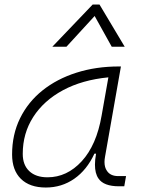

<svg xmlns="http://www.w3.org/2000/svg" viewBox="-20 -815 626 845"><path d="M181.6 10.3Q110.8 10.3 72 -27.8Q33.2 -65.9 33.2 -135.3Q33.2 -223.1 68.4 -294.7Q103.5 -366.2 167 -417Q230.5 -467.8 316.4 -495.1Q402.3 -522.5 503.4 -522.5H512.2L442.4 -126Q439.9 -113.3 439.9 -102.1Q439.9 -78.1 450.7 -63Q465.8 -40 500.5 -40H534.7L526.9 4.9H503.9Q436 4.9 413.1 -29.8Q397.9 -51.8 397.9 -90.3Q397.9 -111.8 402.8 -138.7H395.5Q362.3 -66.9 306.9 -28.3Q251.5 10.3 181.6 10.3ZM189 -34.7Q274.9 -34.7 339.8 -105.5Q404.8 -176.3 427.2 -306.2L457 -474.6Q341.8 -463.4 257.3 -418Q172.9 -372.6 126.5 -300.5Q80.1 -228.5 80.1 -137.7Q80.1 -88.9 108.9 -61.8Q137.7 -34.7 189 -34.7ZM418 -794.9 528.8 -609.4H471.7L396.5 -744.6L272.5 -609.4H210.4L387.7 -794.9Z"/></svg>

Font: CaskaydiaCove NF ExtraLight
Style: Italic
Weight: 200
Italic angle: -10°
Designer: Aaron Bell
Foundry: Saja Typeworks
Version: Version 2111.001; VTT 6.35;Nerd Fonts 3.2.1